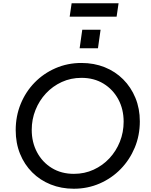

<svg xmlns="http://www.w3.org/2000/svg" viewBox="-20 -1142 921 1174"><path d="M431 12Q355 12 290 -14Q225 -40 177 -88Q129 -136 102.5 -201.5Q76 -267 76 -346Q76 -432 106.5 -506.5Q137 -581 191.5 -637Q246 -693 319.5 -725Q393 -757 478 -757Q555 -757 620 -731Q685 -705 733 -657Q781 -609 808 -543.5Q835 -478 835 -400Q835 -314 804 -239.5Q773 -165 718 -108.5Q663 -52 589.5 -20Q516 12 431 12ZM432 -79Q497 -79 552.5 -104.5Q608 -130 649 -174Q690 -218 713 -275.5Q736 -333 736 -398Q736 -474 703.5 -534.5Q671 -595 613 -630.5Q555 -666 478 -666Q413 -666 357.5 -640.5Q302 -615 261 -571Q220 -527 197 -469.5Q174 -412 174 -348Q174 -272 206.5 -211Q239 -150 297 -114.5Q355 -79 432 -79ZM406 -1040 418 -1122H705L693 -1040ZM467 -847 483 -960H595L579 -847Z"/></svg>

Font: Plus Jakarta Sans Medium
Style: Italic
Weight: 500
Italic angle: -8°
Designer: Gumpita Rahayu
Foundry: Tokotype
Version: Version 2.071; ttfautohint (v1.8.4.7-5d5b);gftools[0.9.29]